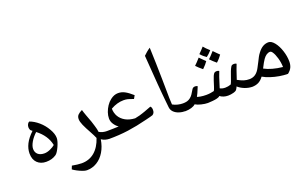

<svg xmlns="http://www.w3.org/2000/svg" viewBox="-94 -1130 2877 1793"><g transform="rotate(-20 1344.5 -233.5)"><path d="M190 0Q135 0 101.5 -33Q68 -66 68 -126Q68 -173 91.5 -220Q115 -267 167 -316Q151 -325 146.5 -337Q142 -349 142 -360Q142 -376 149.5 -390Q157 -404 168 -408Q213 -392 256 -355Q299 -318 328 -267Q357 -217 357 -176Q357 -161 350.5 -139Q344 -117 333.5 -94Q323 -71 311.5 -53Q300 -35 289 -28Q268 -14 243.5 -7Q219 0 190 0ZM201 -80Q228 -80 260 -94.5Q292 -109 308 -124Q298 -174 269.5 -216.5Q241 -259 195 -294Q158 -260 136 -222Q114 -184 114 -155Q114 -120 137 -100Q160 -80 201 -80Z M519 204Q503 204 478.5 195Q454 186 429 173Q404 160 388 148L401 115Q429 120 452.5 123Q476 126 496 126Q571 126 624.5 81Q678 36 706 -49Q699 -65 691.5 -80.5Q684 -96 675 -112Q641 -173 625 -209.5Q609 -246 609 -271Q609 -297 624 -312.5Q639 -328 667 -341Q671 -328 675.5 -312.5Q680 -297 687 -280Q703 -239 713.5 -208.5Q724 -178 729 -159Q735 -140 738.5 -124.5Q742 -109 743 -96Q777 -76 821 -76Q829 -76 829 -68V-8Q829 0 821 0Q774 0 739 -24Q728 45 697 96.5Q666 148 620 176Q574 204 519 204Z M812 0Q804 0 804 -8V-68Q804 -76 812 -76Q844 -76 875 -77Q906 -78 937 -79Q913 -95 895 -122Q877 -149 877 -180Q877 -209 887.5 -239.5Q898 -270 916.5 -298Q935 -326 960 -345Q997 -374 1037 -374Q1072 -374 1103.5 -357Q1135 -340 1177 -303L1159 -271Q1119 -286 1101.5 -290Q1084 -294 1062 -294Q1031 -294 999 -285Q967 -276 934 -257Q934 -214 954.5 -179Q975 -144 1015 -122Q1054 -101 1108 -98Q1134 -103 1156.5 -109Q1179 -115 1207.5 -125.5Q1236 -136 1278 -152Q1285 -146 1288 -136.5Q1291 -127 1291 -116Q1291 -98 1285.5 -87.5Q1280 -77 1269 -70Q1265 -68 1244 -62.5Q1223 -57 1198 -51Q1095 -25 1005 -12.5Q915 0 812 0Z M1579 0Q1540 0 1509 -10.5Q1478 -21 1459 -40.5Q1440 -60 1437 -87Q1434 -116 1430.5 -150Q1427 -184 1423 -227Q1419 -270 1414.5 -325.5Q1410 -381 1405 -452.5Q1400 -524 1393 -615Q1407 -629 1424 -643.5Q1441 -658 1461 -671Q1464 -593 1466 -517Q1468 -441 1469.5 -356.5Q1471 -272 1472 -169L1475 -102Q1498 -89 1524.5 -82.5Q1551 -76 1579 -76Q1587 -76 1587 -68V-8Q1587 0 1579 0Z M1796 0Q1768 0 1731 -9Q1694 -18 1674 -31Q1660 -17 1632 -8.5Q1604 0 1570 0Q1562 0 1562 -8V-68Q1562 -76 1570 -76Q1598 -76 1616.5 -81Q1635 -86 1651 -99Q1668 -113 1676.5 -126.5Q1685 -140 1704 -171Q1709 -179 1716.5 -183Q1724 -187 1735 -187Q1749 -187 1759 -180Q1744 -142 1733.5 -119.5Q1723 -97 1718 -89Q1726 -85 1750.5 -80.5Q1775 -76 1807 -76Q1830 -76 1849.5 -79Q1869 -82 1885 -86Q1892 -97 1900.5 -124Q1909 -151 1918 -179Q1927 -207 1933 -220Q1942 -240 1950 -246Q1958 -252 1973 -252Q1987 -252 1997 -245Q1990 -229 1977.5 -193Q1965 -157 1945 -91Q1960 -84 1971 -81.5Q1982 -79 1998 -79Q2024 -79 2053 -89Q2058 -95 2065 -113Q2072 -131 2082 -161Q2090 -186 2099 -208Q2108 -230 2117 -245Q2121 -253 2129 -256.5Q2137 -260 2148 -260Q2162 -260 2172 -253Q2165 -237 2152.5 -201.5Q2140 -166 2122 -111Q2157 -92 2182 -84Q2207 -76 2241 -76Q2250 -76 2250 -68V-8Q2250 0 2241 0Q2202 0 2163.5 -15Q2125 -30 2099 -54Q2096 -47 2093 -40.5Q2090 -34 2085 -27Q2078 -15 2051 -7.5Q2024 0 1997 0Q1951 0 1917 -25Q1910 -16 1889 -10.5Q1868 -5 1842.5 -3Q1817 -1 1796 0ZM1861 -312Q1842 -327 1827 -341Q1812 -355 1801 -367Q1813 -378 1827.5 -393.5Q1842 -409 1859 -428Q1864 -422 1878 -408.5Q1892 -395 1914 -373Q1905 -360 1892 -344.5Q1879 -329 1861 -312ZM2003 -325Q1986 -339 1971.5 -352.5Q1957 -366 1944 -380Q1953 -388 1968 -403.5Q1983 -419 2002 -441Q2016 -427 2029.5 -413Q2043 -399 2057 -386Q2047 -372 2034 -356.5Q2021 -341 2003 -325ZM1932 -407Q1919 -415 1904.5 -427.5Q1890 -440 1876 -456Q1891 -471 1904.5 -485Q1918 -499 1929 -512Q1939 -499 1952.5 -485.5Q1966 -472 1984 -456Q1970 -440 1956.5 -427.5Q1943 -415 1932 -407Z M2591 0Q2551 0 2507 -7.5Q2463 -15 2422 -28.5Q2381 -42 2350 -60Q2327 -28 2299 -14Q2271 0 2233 0Q2225 0 2225 -8V-68Q2225 -76 2233 -76Q2271 -76 2297 -94.5Q2323 -113 2342 -150Q2360 -183 2370.5 -204.5Q2381 -226 2390 -243Q2399 -260 2413 -278Q2438 -311 2464 -325.5Q2490 -340 2519 -340Q2548 -340 2577 -304Q2606 -268 2624 -212Q2642 -157 2642 -104Q2642 -73 2631 -48Q2620 -23 2591 0ZM2569 -76Q2568 -122 2555 -166.5Q2542 -211 2526 -234Q2515 -251 2503 -251Q2466 -251 2434 -206Q2426 -194 2414.5 -174.5Q2403 -155 2389 -126Q2424 -107 2469 -94.5Q2514 -82 2569 -76Z"/></g></svg>

Font: Noto Naskh Arabic
Style: Regular
Weight: 400
Designer: Monotype Design Team, David Williams, Mohamad Dakak and Nizar Qandah
Foundry: Monotype Imaging Inc.
Version: Version 2.013